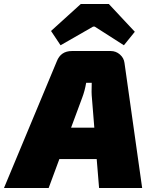

<svg xmlns="http://www.w3.org/2000/svg" viewBox="-69 -947 767 967"><path d="M236 -719 188 -791 338 -927H479L610 -787L555 -719L408 -813H400ZM418 -146H230L176 0H-49L217 -638Q237 -690 293 -690H489Q515 -690 535 -672.5Q555 -655 558 -630L647 0H430ZM406 -304 394 -453Q391 -479 393 -530H365Q358 -489 345 -455L289 -304Z"/></svg>

Font: Exo 2.0 Black
Style: Italic
Weight: 900
Italic angle: -8°
Designer: Natanael Gama
Version: Version 1.001;PS 001.001;hotconv 1.0.70;makeotf.lib2.5.58329